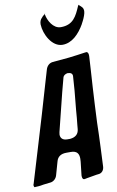

<svg xmlns="http://www.w3.org/2000/svg" viewBox="-117 -1072 682 1120"><g transform="rotate(-10 224.0 -512.0)"><path d="M194 -941C196 -882 238 -802 300 -802C355 -802 399 -845 432 -903L431 -902L440 -919C449 -937 458 -960 458 -974C458 -980 457 -992 449 -999L443 -1005C441 -1007 437 -1010 434 -1013C432 -1015 431 -1016 431 -1016C431 -1015 430 -1013 428 -1009V-1010C403 -952 381 -905 308 -905C262 -905 235 -959 229 -992C228 -994 228 -996 228 -997L232 -1001C230 -1001 228 -1000 228 -997L221 -991C219 -990 217 -988 215 -986L209 -979C199 -970 194 -957 194 -941ZM304 -11C317 -13 328 -15 339 -17C347 -18 355 -20 362 -21L379 -23C396 -26 408 -41 409 -61C411 -97 412 -135 414 -172C415 -198 416 -223 417 -247L419 -320C421 -355 422 -390 424 -425C428 -492 431 -561 436 -627L441 -711C441 -725 438 -735 428 -736L423 -735H421C389 -730 356 -726 324 -722L225 -713C206 -711 190 -697 184 -675L163 -604C130 -491 89 -350 61 -260L-8 -31C-9 -29 -10 -27 -10 -25C-10 -21 -8 -12 -4 -12L1 -13H4L22 -14C25 -15 28 -15 30 -15L47 -18C50 -18 52 -19 55 -19C63 -20 72 -21 81 -22L90 -23C109 -25 126 -40 131 -62L152 -136C159 -164 179 -178 212 -178H238C275 -178 286 -159 286 -130L285 -112L276 -32C276 -19 278 -9 288 -8L292 -9H295ZM322 -527C318 -487 314 -449 311 -413C309 -382 306 -353 303 -325L301 -302C298 -273 280 -257 248 -254H231C202 -254 191 -270 191 -289C191 -291 192 -296 193 -303C212 -380 231 -456 250 -532L272 -615C275 -624 284 -631 298 -634C318 -634 328 -627 328 -612Z"/></g></svg>

Font: Bangerz
Style: Regular
Weight: 400
Designer: vernon adams
Foundry: Vernon Adams
Version: Version 2.10;December 28, 2023;FontCreator 13.0.0.2683 64-bi